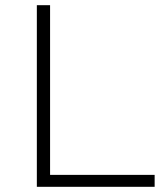

<svg xmlns="http://www.w3.org/2000/svg" viewBox="-20 -720 625 740"><path d="M122 -700V0H576V-46H173V-700Z"/></svg>

Font: Montserrat Custom ExtraLight
Style: Regular
Weight: 300
Designer: Julieta Ulanovsky
Foundry: Julieta Ulanovsky
Version: Version 7.200